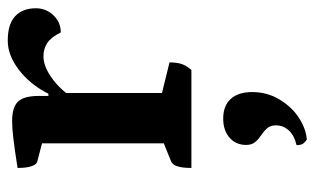

<svg xmlns="http://www.w3.org/2000/svg" viewBox="-174 -328 792 483"><g transform="rotate(-90 221.5 -86.0)"><path d="M41 0Q41 -44.4 57 -50.9L114 -73.9L103 -56.9V-388.3L114.5 -372.8L56.4 -387.9Q49.4 -389.9 45.2 -402.7Q41 -415.4 41 -437.3Q90.4 -445.1 116.1 -448Q141.9 -451 158.9 -451Q193.7 -451 208 -436.1Q222.2 -421.3 222.2 -383.5V-349.6L212.6 -359.7H227.6Q251.4 -406.3 288 -434.1Q324.6 -462 361 -462Q403.1 -462 422.9 -443.2Q442.7 -424.5 442.7 -391.4Q442.7 -365.6 425.1 -347.1Q407.6 -328.6 381.9 -328.6Q369.7 -353.3 355.2 -362.7Q340.6 -372.2 321.7 -372.2Q297.8 -372.2 269.9 -353Q242.1 -333.9 222 -304.7L229.5 -329.1V-55.7L214.6 -77.7L306.5 -55.1Q306.5 -37 302.6 -24.9Q298.6 -12.9 287.6 0ZM112.4 290.3Q106.1 286.4 102.2 281.1Q98.4 275.7 98.4 264.6Q124.3 258.2 136.2 244.2Q148.2 230.2 148.2 212.5Q148.2 198.7 140.6 190.3Q133.1 181.9 123.3 175.5Q113.5 169.2 106.2 160.5Q98.9 151.9 98.9 137.7Q98.9 112 117.1 96Q135.3 80 165.4 80Q197.5 80 214.7 99Q231.9 118 231.9 152.7Q231.9 191 213.1 221.8Q194.4 252.7 167 270.5Q139.6 288.3 112.4 290.3Z"/></g></svg>

Font: Petrona
Style: Regular
Weight: 400
Designer: Ringo R. Seeber
Foundry: Ringo R. Seeber
Version: Version 2.001; ttfautohint (v1.8.3)